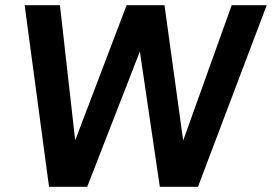

<svg xmlns="http://www.w3.org/2000/svg" viewBox="-20 -720 1048 740"><path d="M169 0 75 -700H211L278 -106H242L468 -700H614L696 -106H660L873 -700H1008L743 0H596L510 -583H543L316 0Z"/></svg>

Font: Inclusive Sans SemiBold
Style: Italic
Weight: 600
Italic angle: -7°
Designer: Olivia King
Foundry: Olivia King
Version: Version 2.004